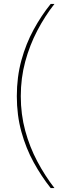

<svg xmlns="http://www.w3.org/2000/svg" viewBox="-20 -845 324 970"><path d="M236 105Q189 46 150 -25Q111 -96 88 -179.5Q65 -263 65 -359Q65 -456 88 -540Q111 -624 150 -695.5Q189 -767 236 -825H255Q207 -764 168.5 -690.5Q130 -617 107.5 -534Q85 -451 85 -359Q85 -267 107.5 -184.5Q130 -102 168.5 -29.5Q207 43 255 105Z"/></svg>

Font: Murecho Thin Thin
Style: Regular
Weight: 250
Version: Version 1.010